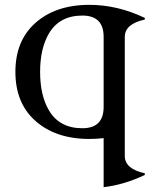

<svg xmlns="http://www.w3.org/2000/svg" viewBox="-20 -567 645 797"><path d="M321.8 -34.7Q410.2 -34.7 410.2 -123V-414.1Q410.2 -502.4 321.8 -502.4Q226.6 -502.4 182.6 -427.2Q146.5 -365.2 146.5 -268.6Q146.5 -171.9 182.6 -109.9Q226.1 -34.7 321.8 -34.7ZM351.1 -546.9Q467.8 -546.9 581.1 -492.7V-485.8Q498 -467.8 498 -413.6V80.1Q498 134.3 581.1 152.3V159.2Q496.6 199.7 410.2 210V6.3Q380.9 9.8 351.1 9.8Q208 9.8 123 -68.8Q43.9 -142.1 43.9 -268.6Q43.9 -395 123 -468.3Q208 -546.9 351.1 -546.9Z"/></svg>

Font: Modern Antiqua
Style: Book
Weight: 400
Designer: Wojciech Kalinowski "wmk69" (wmk69@o2.pl)
Foundry: Wojciech Kalinowski "wmk69" (wmk69@o2.pl)
Version: Version 3.1.0; 2021-05-28